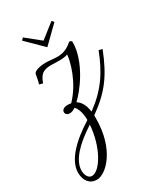

<svg xmlns="http://www.w3.org/2000/svg" viewBox="-193 -545 774 908"><g transform="rotate(-30 193.5 -91.0)"><path d="M65 -234C71 -250 75 -259 84 -270C89 -276 103 -290 138 -290C156 -290 175 -289 187 -289C197 -289 221 -290 232 -296C230 -261 204 -159 133 -86C127 -87 121 -88 116 -88C84 -88 82 -71 82 -67C82 -57 89 -48 105 -48C113 -48 123 -51 136 -60C153 -42 160 -12 160 20C159 21 158 21 158 22C67 79 -3 147 -3 215C-3 259 20 288 59 288C108 288 199 205 199 33V18C296 -51 343 -114 390 -234L371 -239C332 -137 284 -67 197 -4C190 -52 172 -68 157 -78C194 -111 284 -224 284 -334C284 -338 279 -343 274 -343C272 -343 270 -343 268 -341C238 -315 212 -309 187 -309C165 -309 145 -313 123 -313C111 -313 60 -309 57 -289C53 -264 50 -252 46 -239ZM47 261C24 261 16 232 16 215C16 159 73 101 155 48C156 47 157 46 159 45C151 163 91 261 47 261ZM247 -470 168 -408 91 -470 80 -459 168 -372 257 -459Z"/></g></svg>

Font: Clicker Script
Style: Regular
Weight: 400
Designer: Astigmatic (AOETI)
Foundry: Astigmatic (AOETI)
Version: Version 1.000